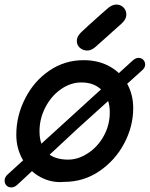

<svg xmlns="http://www.w3.org/2000/svg" viewBox="-32 -792 652 836"><path d="M17 24Q31 24 44 12L306 -232L587 -486Q600 -497 600 -511Q600 -523 592 -531.5Q584 -540 570 -540Q558 -540 543 -526L3 -34Q-12 -21 -12 -6Q-12 7 -4 15.5Q4 24 17 24ZM247 0Q332 0 401 -47Q470 -94 509 -168Q548 -242 548 -321Q548 -381 521 -428.5Q494 -476 445 -503Q396 -530 332 -530Q250 -530 183 -484.5Q116 -439 78 -364Q39 -289 39 -205Q39 -145 67.5 -96Q96 -47 144 -21Q192 5 247 0ZM265 -97Q203 -97 171.5 -129Q140 -161 140 -220Q140 -276 166 -325.5Q192 -375 234 -404Q276 -433 322 -433Q380 -433 413 -397.5Q446 -362 446 -303Q446 -247 419.5 -199.5Q393 -152 351 -125Q309 -97 265 -97ZM384 -588Q417 -617 429 -628Q441 -639 460 -656Q478 -672 497 -689Q517 -707 518 -725.5Q519 -744 508 -757Q497 -770 479 -772Q461 -774 441 -759L410 -732Q404 -727 392.5 -716.5Q381 -706 369.5 -695.5Q358 -685 353 -681L322 -652Q303 -634 302.5 -615.5Q302 -597 314.5 -585Q327 -573 346 -572Q365 -571 384 -588Z"/></svg>

Font: Balsamiq Sans
Style: Italic
Weight: 400
Italic angle: -12°
Designer: Michael Angeles
Foundry: Balsamiq SRL
Version: Version 1.020; ttfautohint (v1.8.4.7-5d5b);gftools[0.9.26]